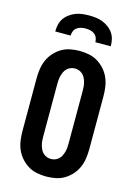

<svg xmlns="http://www.w3.org/2000/svg" viewBox="-141 -1028 781 1109"><g transform="rotate(15 250.0 -473.5)"><path d="M250 8Q222 8 194 2.5Q166 -3 142 -17.5Q118 -32 99 -53.5Q80 -75 69 -100.5Q58 -126 54 -154Q50 -182 50 -210V-525Q50 -553 54 -581Q58 -609 69 -634.5Q80 -660 99 -681.5Q118 -703 142 -717.5Q166 -732 194 -737.5Q222 -743 250 -743Q278 -743 306 -737.5Q334 -732 358 -717.5Q382 -703 401 -681.5Q420 -660 431 -634.5Q442 -609 446 -581Q450 -553 450 -525V-210Q450 -182 446 -154Q442 -126 431 -100.5Q420 -75 401 -53.5Q382 -32 358 -17.5Q334 -3 306 2.5Q278 8 250 8ZM250 -97Q263 -97 275 -101.5Q287 -106 296.5 -115Q306 -124 311.5 -135.5Q317 -147 320.5 -159.5Q324 -172 325 -185Q326 -198 326 -210V-525Q326 -537 325 -550Q324 -563 320.5 -575.5Q317 -588 311.5 -599.5Q306 -611 296.5 -620Q287 -629 275 -633.5Q263 -638 250 -638Q237 -638 225 -633.5Q213 -629 203.5 -620Q194 -611 188.5 -599.5Q183 -588 179.5 -575.5Q176 -563 175 -550Q174 -537 174 -525V-210Q174 -198 175 -185Q176 -172 179.5 -159.5Q183 -147 188.5 -135.5Q194 -124 203.5 -115Q213 -106 225 -101.5Q237 -97 250 -97ZM84 -815Q84 -836 88.5 -856Q93 -876 104.5 -893Q116 -910 133 -922.5Q150 -935 169 -942.5Q188 -950 208.5 -952.5Q229 -955 250 -955Q271 -955 291.5 -952.5Q312 -950 331 -942.5Q350 -935 367 -922.5Q384 -910 395.5 -893Q407 -876 411.5 -856Q416 -836 416 -815H324Q324 -829 318.5 -842Q313 -855 302 -863Q291 -871 277.5 -874Q264 -877 250 -877Q236 -877 222.5 -874Q209 -871 198 -863Q187 -855 181.5 -842Q176 -829 176 -815Z"/></g></svg>

Font: Iosevka SS04 Extrabold
Style: Regular
Weight: 800
Monospace: yes
Designer: Belleve Invis
Foundry: Belleve Invis
Version: Version 19.0.0; ttfautohint (v1.8.4)